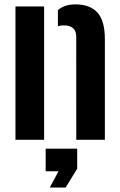

<svg xmlns="http://www.w3.org/2000/svg" viewBox="-20 -629 539 864"><path d="M49.6 0V-600H178.5V0ZM323.2 0 323.1 -463.9Q322.9 -490.3 308.6 -502.5Q294.3 -514.8 266.3 -514.8Q259.7 -514.8 253.3 -513.9Q246.9 -512.9 240.6 -511.1V-583.8Q255.4 -596.1 274.3 -602.7Q293.3 -609.2 320.4 -609.2Q384.3 -609.2 418 -572.9Q451.8 -536.7 451.9 -453V0ZM203.9 215 243.3 141.8H185.5V40H327.4V130L275.3 215Z"/></svg>

Font: Big Shoulders Stencil Text SC Thin
Style: Regular
Weight: 100
Designer: Patric King
Foundry: XO Type Co
Version: Version 2.001